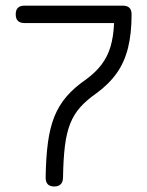

<svg xmlns="http://www.w3.org/2000/svg" viewBox="-20 -676 534 696"><path d="M176.5 0Q145 0 145.5 -33Q146.5 -106 153.8 -159.5Q161 -213 177.2 -253.5Q193.5 -294 221.5 -326.5Q249.5 -359 292.5 -388.5Q326.5 -413.5 348 -441.8Q369.5 -470 380.5 -506.5Q391.5 -543 393.5 -592.5H68.5Q37 -592.5 37 -624Q37 -655.5 68.5 -655.5H425.5Q457 -655.5 457 -624Q457 -555 444.2 -503Q431.5 -451 403.2 -411Q375 -371 329 -337.5Q294.5 -313.5 271.5 -288Q248.5 -262.5 235 -229Q221.5 -195.5 215.5 -148.2Q209.5 -101 208.5 -33Q208 0 176.5 0Z"/></svg>

Font: Jura Light Medium
Style: Regular
Weight: 500
Version: Version 5.106